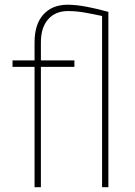

<svg xmlns="http://www.w3.org/2000/svg" viewBox="-20 -780 561 800"><path d="M150.4 0H124V-501.5H32.2V-528.3H124V-603.5Q124 -679.2 160.9 -719.7Q197.8 -760.3 262.2 -760.3Q297.4 -760.3 343 -751.5Q388.7 -742.7 431.6 -730.5V0H405.3V-713.4Q369.1 -721.2 334 -727.5Q298.8 -733.9 262.7 -733.9Q210.9 -733.9 180.7 -699.7Q150.4 -665.5 150.4 -603.5V-528.3H290V-501.5H150.4Z"/></svg>

Font: Vazirmatn RD Thin
Style: Regular
Weight: 100
Designer: Saber Rastikerdar
Foundry: Saber Rastikerdar
Version: Version 32.102